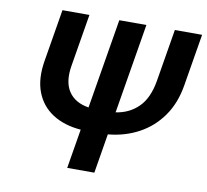

<svg xmlns="http://www.w3.org/2000/svg" viewBox="-80 -815 975 904"><g transform="rotate(10 407.5 -363.5)"><path d="M684.3 -727.3H814.6L773.1 -477.6Q758.9 -391.3 715.2 -329.4Q671.5 -267.4 605.5 -231.7Q539.4 -196 458.8 -188.6L427.6 0H297.9L329.2 -188.2Q249.3 -194.6 194.1 -230.1Q138.8 -265.6 114.9 -327.9Q90.9 -390.3 105.5 -477.6L147 -727.3H275.9L234.4 -477.6Q221.2 -399.1 251.2 -353.7Q281.2 -308.2 347.3 -297.6L418.7 -727.3H548.3L476.9 -297.2Q540.8 -306.1 584.7 -349.3Q628.6 -392.4 642.8 -477.6Z"/></g></svg>

Font: Inter UI Semi Bold
Style: Italic
Weight: 600
Italic angle: -9.39999°
Designer: Rasmus Andersson
Foundry: rsms
Version: 3.2;8d6f07862